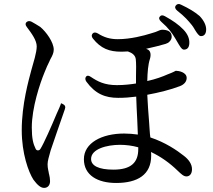

<svg xmlns="http://www.w3.org/2000/svg" viewBox="-20 -851 1040 936"><path d="M833 -666 843 -649C856 -627 865 -610 876 -609C890 -609 902 -616 903 -640C904 -663 895 -685 874 -707C851 -731 822 -751 784 -772C773 -778 765 -778 759 -770C753 -763 756 -754 766 -745C802 -714 819 -689 833 -666ZM86 -216C86 -103 119 -12 143 25C163 52 179 65 195 65C212 65 224 53 224 32C224 21 222 9 219 -3C219 -4 218 -5 218 -6C218 -9 217 -13 215 -22C213 -31 212 -41 212 -50C212 -66 218 -86 227 -118C239 -153 275 -259 296 -318C301 -330 297 -339 286 -344L277 -348V-345C277 -344 276 -343 275 -340C274 -337 272 -333 269 -325C265 -317 261 -307 256 -296C231 -236 194 -152 177 -125C171 -115 158 -116 154 -125C142 -149 135 -176 135 -229C135 -326 175 -445 197 -498C205 -519 214 -538 221 -552C223 -556 224 -560 226 -563C235 -579 242 -593 242 -609C242 -645 205 -696 176 -720C161 -730 146 -738 134 -745C124 -750 116 -749 109 -743C103 -737 103 -729 111 -719C135 -687 159 -654 159 -625C159 -595 143 -546 133 -510C120 -461 86 -343 86 -216ZM389 -75C389 4 457 41 546 41C652 41 717 0 717 -92C717 -98 717 -104 716 -110C763 -88 807 -57 847 -18C864 -2 875 9 889 9C905 9 916 -4 916 -26C916 -52 899 -74 877 -91C843 -118 786 -157 713 -181C712 -186 712 -192 711 -197C710 -206 710 -215 709 -224C708 -234 708 -244 707 -254C703 -300 700 -349 698 -389C753 -399 813 -414 857 -431C880 -440 890 -455 890 -471C890 -499 851 -506 837 -506C836 -506 831 -503 825 -500C821 -498 812 -494 796 -488C774 -478 739 -465 698 -456C699 -500 702 -537 711 -564C717 -584 714 -601 703 -608C699 -610 696 -612 692 -613C729 -621 763 -630 787 -637C795 -640 801 -642 807 -649C813 -655 817 -663 817 -672C817 -698 796 -706 770 -706C767 -706 765 -705 760 -704C752 -701 746 -698 738 -695C731 -693 723 -690 712 -687C683 -678 618 -660 554 -660C516 -660 487 -669 457 -688C446 -694 438 -694 432 -688C426 -681 425 -673 433 -663C472 -614 513 -599 571 -599H574C582 -599 589 -600 598 -600C600 -600 602 -600 604 -600C625 -593 640 -581 642 -562C644 -543 644 -513 643 -480V-444C618 -440 585 -436 550 -436C489 -436 456 -454 423 -476C413 -483 405 -484 400 -478C395 -472 394 -463 401 -453C445 -393 493 -374 556 -374C587 -374 614 -376 644 -380C645 -346 647 -307 649 -268L652 -195C630 -198 608 -200 585 -200C476 -200 389 -154 389 -75ZM424 -76C424 -125 501 -145 565 -145C594 -145 625 -141 654 -133V-124C654 -59 619 -24 533 -24C461 -24 424 -43 424 -76ZM844 -799C881 -770 898 -750 915 -729C916 -728 917 -727 917 -726C919 -724 921 -721 926 -713C928 -710 929 -708 930 -706C941 -688 950 -676 958 -675C973 -674 984 -683 985 -705C986 -727 974 -751 953 -773C928 -794 901 -810 863 -828C852 -834 843 -832 837 -824C831 -816 834 -807 844 -799Z"/></svg>

Font: 寒蝉锦书宋 Text
Style: Regular
Weight: 400
Designer: 寒蝉锦书宋{Warren} 思源宋体{Ryoko NISHIZUKA 西塚涼子 (kana & ideographs); Frank Grießhammer (Latin, Greek & Cyrillic); Wenlong ZHANG 
Foundry: Adobe & ChillType
Version: Version 2.000;Glyphs 3.1.1 (3135)